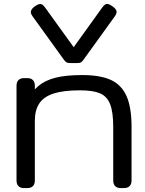

<svg xmlns="http://www.w3.org/2000/svg" viewBox="-20 -962 740 982"><path d="M64.5 -39.1V-523.4Q64.5 -542.5 74.5 -552.5Q84.5 -562.5 103.5 -562.5H119.1Q138.2 -562.5 148.2 -552.5Q158.2 -542.5 158.2 -523.4V-39.1Q158.2 -20 148.2 -10Q138.2 0 119.1 0H103.5Q84.5 0 74.5 -10Q64.5 -20 64.5 -39.1ZM559.1 -39.1V-312.5Q559.1 -389.6 543 -429.7Q526.9 -469.7 491 -484.9Q455.1 -500 388.7 -500Q305.2 -500 254.9 -483.9Q204.6 -467.8 181.4 -433.6Q158.2 -399.4 158.2 -343.8L117.2 -443.8Q141.6 -492.7 175.8 -521.7Q210 -550.8 263.7 -564.5Q317.4 -578.1 400.4 -578.1Q491.7 -578.1 546.4 -553.5Q601.1 -528.8 627 -470.9Q652.8 -413.1 652.8 -312.5V-39.1Q652.8 -20 642.8 -10Q632.8 0 613.8 0H598.1Q579.1 0 569.1 -10Q559.1 -20 559.1 -39.1ZM162.1 -932.1Q173.3 -939.9 181.9 -941.2Q190.4 -942.4 196.8 -938Q203.1 -933.6 210.4 -923.8L356.9 -720.7L503.4 -924.3Q510.7 -934.1 517.1 -938.5Q523.4 -942.9 531.7 -941.7Q540 -940.4 551.8 -932.1L556.6 -928.7Q568.4 -920.4 573 -912.6Q577.6 -904.8 576.2 -897Q574.7 -889.2 567.9 -879.4L406.2 -655.3Q398.9 -645 392.6 -642.3Q386.2 -639.6 376.5 -639.6H337.4Q328.1 -639.6 321.8 -642.3Q315.4 -645 307.6 -655.3L146 -879.4Q139.2 -888.7 137.9 -896.7Q136.7 -904.8 141.4 -912.8Q146 -920.9 157.2 -928.7Z"/></svg>

Font: Gyrochrome
Style: Regular
Weight: 400
Designer: David Moles
Foundry: David Moles
Version: Version 1.005;Glyphs 3.2.3 (3260)